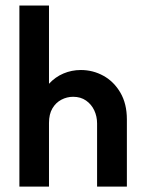

<svg xmlns="http://www.w3.org/2000/svg" viewBox="-20 -687 530 707"><path d="M51.4 0V-666.7H160.4V-378.5Q183.3 -403.5 213.5 -416.3Q243.8 -429.2 277.8 -429.2Q322.2 -429.2 360.8 -408Q399.3 -386.8 423.3 -345.8Q447.2 -304.9 447.2 -247.2V0H337.5V-232.6Q337.5 -258.3 327.1 -280.6Q316.7 -302.8 296.9 -316.7Q277.1 -330.6 249.3 -330.6Q226.4 -330.6 205.9 -319.8Q185.4 -309 172.9 -287.8Q160.4 -266.7 160.4 -234V0Z"/></svg>

Font: Afacad Flux SemiBold
Style: Regular
Weight: 600
Designer: Kristian Moeller
Foundry: Dicotype
Version: Version 1.100